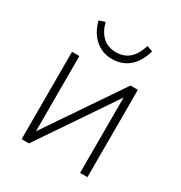

<svg xmlns="http://www.w3.org/2000/svg" viewBox="-164 -810 873 927"><g transform="rotate(30 272.5 -346.5)"><path d="M89 0V-487H130V-44H114L415 -487H456V0H415V-444H431L130 0ZM272 -553Q237 -553 208 -567.5Q179 -582 157 -610.5Q135 -639 124 -682L157 -693Q171 -642 200 -616.5Q229 -591 272 -591Q316 -591 344.5 -615Q373 -639 391 -693L423 -682Q410 -637 388 -608.5Q366 -580 336.5 -566.5Q307 -553 272 -553Z"/></g></svg>

Font: Nunito Sans 10pt SemiCondensed ExtraLight
Style: Regular
Weight: 250
Width: 4
Designer: Vernon Adams
Foundry: Vernon Adams
Version: Version 3.101;gftools[0.9.27]